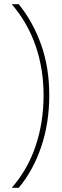

<svg xmlns="http://www.w3.org/2000/svg" viewBox="-20 -734 295 912"><path d="M214 -282Q214 -149 175.5 -36Q137 77 69 158H36Q113 69 150 -43Q187 -155 187 -281Q187 -406 149.5 -515.5Q112 -625 36 -714H69Q137 -630 175.5 -521.5Q214 -413 214 -282Z"/></svg>

Font: Noto Sans Thai Looped UI Thin
Style: Regular
Weight: 100
Designer: Cadson Demak Team
Foundry: Cadson Demak Co., Ltd.
Version: Version 1.000; ttfautohint (v1.8.4.7-5d5b)